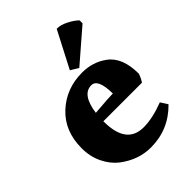

<svg xmlns="http://www.w3.org/2000/svg" viewBox="-210 -897 919 919"><g transform="rotate(-45 249.5 -437.5)"><path d="M347 -798Q371 -798 401.5 -782.5Q432 -767 450 -749V-729L288 -589L248 -613L344 -798Q345 -798 347 -798ZM270 -490Q207 -490 192 -381L270 -387L315 -389Q314 -490 270 -490ZM189 -327V-325Q189 -170 305 -170Q366 -170 444 -200L467 -164Q382 -77 261 -77Q178 -77 105 -132Q69 -160 46.5 -206Q24 -252 24 -309Q24 -425 99 -494.5Q174 -564 282 -564Q354 -564 408 -524Q470 -479 470 -368Q462 -344 450 -327Z"/></g></svg>

Font: Halant
Style: Bold
Weight: 700
Designer: Hitesh Malaviya (Devanagari), Satya Rajpurohit (Latin)
Foundry: Indian Type Foundry
Version: Version 1.101;PS 1.0;hotconv 1.0.78;makeotf.lib2.5.61930; tt